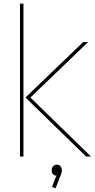

<svg xmlns="http://www.w3.org/2000/svg" viewBox="-20 -860 520 1055"><path d="M319.8 76.2Q319.8 86.9 316.9 94.2L285.2 174.8L266.1 167L288.1 108.9L293 106Q264.2 104.5 264.2 76.2Q264.2 62.5 271.7 53.7Q279.3 44.9 292 44.9Q305.2 44.9 312.5 53.5Q319.8 62 319.8 76.2ZM108.9 -839.8V0H89.8V-839.8ZM147 -324.2 480 0H453.1L120.1 -324.2L437 -628.9H463.9Z"/></svg>

Font: Sinkin Sans 100 Thin
Style: Regular
Weight: 100
Designer: Keith Bates
Foundry: K-Type
Version: Sinkin Sans (version 1.0)  by Keith Bates   •   © 2014   www